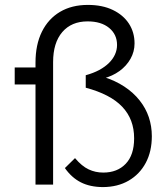

<svg xmlns="http://www.w3.org/2000/svg" viewBox="-20 -752 684 782"><path d="M399.1 10Q346.7 9.7 309.2 -9.4Q271.7 -28.4 244.3 -67.5L285.5 -108Q313.2 -75.2 340.9 -62.2Q368.6 -49.1 400.4 -49.1Q457.9 -49.1 492.1 -85Q526.3 -120.8 526.3 -188.7Q526.3 -227.3 514.3 -259.3Q502.3 -291.3 477.8 -317.2Q453.3 -343 416.2 -362.2Q379.2 -381.4 329.2 -394.8V-445.6Q360.5 -454.2 384.1 -466.9Q407.6 -479.6 423.8 -495.6Q440 -511.6 448.3 -530.1Q456.7 -548.7 456.7 -569Q456.7 -611.8 424.5 -638.3Q392.2 -664.9 336.8 -664.9Q271.1 -664.9 233.7 -621.4Q196.3 -577.8 196.3 -499V0H124.6V-497.3Q124.6 -570 150.6 -622.7Q176.6 -675.3 224.4 -703.7Q272.2 -732 337.8 -732Q396.8 -732 439.4 -711.5Q482.1 -691 505.1 -655.7Q528 -620.3 528 -575Q528 -541.6 511.5 -512.4Q495 -483.2 466.4 -462.5Q437.8 -441.9 401.5 -432.6L400.1 -439.3Q449.2 -423.9 486.3 -399.4Q523.4 -374.9 548.5 -343.2Q573.7 -311.5 586.1 -274.7Q598.4 -237.9 598.4 -197.3Q598.4 -134.9 573.6 -88.6Q548.8 -42.3 504.1 -16.3Q459.4 9.7 399.1 10ZM39.9 -408V-477.1H162.5V-408Z"/></svg>

Font: Lexend Medium
Style: Regular
Weight: 500
Designer: Bonnie Shaver-Troup, Thomas Jockin
Foundry: Lexend
Version: Version 1.005